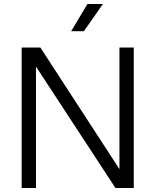

<svg xmlns="http://www.w3.org/2000/svg" viewBox="-20 -946 782 966"><path d="M89 0V-707H183L581 -95V-707H653V0H561L161 -611V0ZM338 -789 420 -926H498L402 -789Z"/></svg>

Font: Onest Light
Style: Regular
Weight: 300
Designer: Dmitri Voloshin, Andrey Kudryavtsev
Foundry: Dmitri Voloshin, Andrey Kudryavtsev
Version: Version 1.000;gftools[0.9.33]